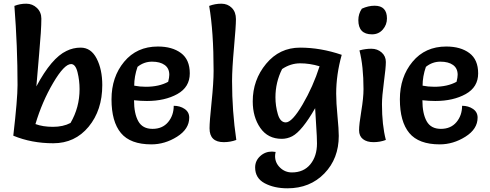

<svg xmlns="http://www.w3.org/2000/svg" viewBox="-20 -770 2652 1040"><path d="M52 -35Q75 -234 75 -309Q75 -519 58 -738Q88 -750 122 -750Q156 -750 180 -727Q204 -704 204 -669Q204 -609 192 -477.5Q180 -346 177 -302Q259 -456 340 -494Q376 -512 417 -512Q473 -512 503.5 -453Q534 -394 534 -309Q534 -173 460 -83.5Q386 6 268.5 6Q151 6 52 -35ZM172 -98Q212 -83 267 -83Q322 -83 362 -104Q411 -188 411 -287Q411 -334 400 -378.5Q389 -423 365 -423Q328 -423 268 -321Q208 -219 172 -98Z M706 -227Q706 -155 729 -113.5Q752 -72 806 -72Q860 -72 890.5 -108.5Q921 -145 921 -197Q955 -197 980 -180Q1005 -163 1005 -133Q1005 -71 939 -29.5Q873 12 800 12Q686 12 635 -49.5Q584 -111 584 -232Q584 -353 652.5 -435.5Q721 -518 835 -518Q913 -518 960.5 -482.5Q1008 -447 1008 -372.5Q1008 -298 940.5 -260.5Q873 -223 776 -223Q742 -223 706 -227ZM707 -306Q737 -300 770 -300Q842 -300 891 -327Q897 -351 897 -365Q897 -400 872 -418Q847 -436 803.5 -436Q760 -436 725 -408Q707 -356 707 -306Z M1113 -738Q1145 -750 1179 -750Q1213 -750 1235.5 -727.5Q1258 -705 1258 -666.5Q1258 -628 1247.5 -512.5Q1237 -397 1237 -331Q1237 -168 1260 -12Q1228 0 1192 0Q1115 0 1115 -75Q1115 -111 1126 -216.5Q1137 -322 1137 -386Q1137 -599 1113 -738Z M1711 -411Q1658 -427 1606 -427Q1554 -427 1508 -396Q1472 -324 1472 -243Q1472 -196 1485 -151.5Q1498 -107 1528 -107Q1562 -107 1619 -204Q1676 -301 1711 -411ZM1561 164Q1625 164 1661 120Q1697 76 1697 7Q1697 -27 1692.5 -92Q1688 -157 1687 -184Q1616 -60 1563 -32Q1536 -18 1506 -18Q1431 -18 1390 -77Q1349 -136 1349 -221Q1349 -337 1421.5 -424.5Q1494 -512 1605.5 -512Q1717 -512 1831 -473Q1801 -366 1801 -263Q1801 -214 1808 -141.5Q1815 -69 1815 -34Q1815 89 1737 169.5Q1659 250 1537 250Q1465 250 1413.5 222.5Q1362 195 1362 137Q1362 101 1389 76Q1416 51 1453 51Q1461 51 1473 53Q1470 66 1470 76Q1470 112 1497 138Q1524 164 1561 164Z M1927 -497Q1959 -506 1991.5 -506Q2024 -506 2047 -486Q2070 -466 2070 -434.5Q2070 -403 2059.5 -325.5Q2049 -248 2049 -205Q2049 -93 2070 -12Q2039 0 2003 0Q1967 0 1946 -16.5Q1925 -33 1925 -64.5Q1925 -96 1937 -168Q1949 -240 1949 -287Q1949 -412 1927 -497ZM1940 -723Q1975 -739 2009 -739Q2043 -739 2059.5 -721.5Q2076 -704 2076 -670Q2076 -636 2053.5 -610Q2031 -584 1995 -584Q1921 -584 1921 -661Q1921 -695 1940 -723Z M2268 -227Q2268 -155 2291 -113.5Q2314 -72 2368 -72Q2422 -72 2452.5 -108.5Q2483 -145 2483 -197Q2517 -197 2542 -180Q2567 -163 2567 -133Q2567 -71 2501 -29.5Q2435 12 2362 12Q2248 12 2197 -49.5Q2146 -111 2146 -232Q2146 -353 2214.5 -435.5Q2283 -518 2397 -518Q2475 -518 2522.5 -482.5Q2570 -447 2570 -372.5Q2570 -298 2502.5 -260.5Q2435 -223 2338 -223Q2304 -223 2268 -227ZM2269 -306Q2299 -300 2332 -300Q2404 -300 2453 -327Q2459 -351 2459 -365Q2459 -400 2434 -418Q2409 -436 2365.5 -436Q2322 -436 2287 -408Q2269 -356 2269 -306Z"/></svg>

Font: Salsa
Style: Regular
Weight: 400
Designer: John Vargas Beltrn
Foundry: John Vargas Beltran
Version: Version 1.002